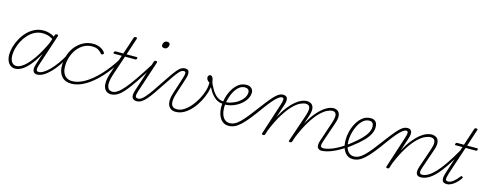

<svg xmlns="http://www.w3.org/2000/svg" viewBox="-28 -1540 5885 2325"><g transform="rotate(15 2914.5 -378.0)"><path d="M162 17Q129 17 103.5 -1Q78 -19 64 -52.5Q50 -86 50 -131Q50 -175 64.5 -227Q79 -279 106.5 -330.5Q134 -382 174.5 -425Q215 -468 267 -493.5Q319 -519 382 -519Q417 -519 455 -507.5Q493 -496 523 -474L512 -443Q471 -469 438 -476.5Q405 -484 376 -484Q324 -484 279.5 -461.5Q235 -439 199.5 -401Q164 -363 139 -316.5Q114 -270 101 -222Q88 -174 88 -131Q88 -98 97 -72.5Q106 -47 124 -32.5Q142 -18 168 -18Q210 -18 262.5 -60.5Q315 -103 374 -188.5Q433 -274 492 -403L501 -365Q439 -232 380.5 -147.5Q322 -63 267.5 -23Q213 17 162 17ZM438 17Q421 17 408 10.5Q395 4 388 -10Q381 -24 382 -46.5Q383 -69 393 -100L522 -500Q525 -508 530.5 -511.5Q536 -515 546 -515Q557 -515 560.5 -509Q564 -503 561 -495L431 -101Q417 -58 420.5 -38Q424 -18 450 -18Q458 -18 461 -12.5Q464 -7 462.5 -0.5Q461 6 455 11.5Q449 17 438 17Z M438 17Q429 17 425 11.5Q421 6 422.5 -0.5Q424 -7 431 -12.5Q438 -18 450 -18Q475 -18 508.5 -38.5Q542 -59 580 -97Q618 -135 656.5 -188Q695 -241 730 -306Q734 -313 740 -312.5Q746 -312 750.5 -307Q755 -302 752 -295Q718 -228 678.5 -171Q639 -114 597.5 -72Q556 -30 515.5 -6.5Q475 17 438 17Z M865 17Q787 17 744 -32.5Q701 -82 701 -168Q701 -240 723.5 -304Q746 -368 787 -416Q828 -464 882.5 -491.5Q937 -519 1001 -519Q1055 -519 1096.5 -497Q1138 -475 1153 -446Q1155 -442 1154.5 -437.5Q1154 -433 1145 -426Q1136 -420 1130 -421Q1124 -422 1121 -426Q1102 -450 1074 -467.5Q1046 -485 996 -485Q939 -485 892.5 -459Q846 -433 811.5 -388Q777 -343 758.5 -286Q740 -229 740 -168Q740 -119 755.5 -85Q771 -51 799.5 -33.5Q828 -16 868 -16Q877 -16 881.5 -11Q886 -6 885.5 0.5Q885 7 879.5 12Q874 17 865 17Z M866 17Q857 17 852.5 12Q848 7 848.5 0.5Q849 -6 854.5 -11Q860 -16 870 -16Q943 -16 1027.5 -65.5Q1112 -115 1199 -208Q1286 -301 1366 -431Q1370 -438 1376.5 -437Q1383 -436 1387.5 -430.5Q1392 -425 1388 -418Q1307 -281 1217 -183.5Q1127 -86 1037 -34.5Q947 17 866 17Z M1366 17Q1329 17 1306 -0.5Q1283 -18 1273 -49Q1263 -80 1266.5 -122.5Q1270 -165 1287 -216L1371 -468H1278Q1268 -468 1266 -472.5Q1264 -477 1267 -485Q1270 -493 1274.5 -496.5Q1279 -500 1288 -500H1382L1453 -715Q1456 -723 1461 -726.5Q1466 -730 1477 -730Q1488 -730 1492 -726Q1496 -722 1493 -714L1422 -500H1547Q1558 -500 1559.5 -496Q1561 -492 1558 -484Q1556 -474 1551.5 -471Q1547 -468 1537 -468H1411L1327 -218Q1309 -163 1305.5 -124.5Q1302 -86 1310 -62.5Q1318 -39 1334 -28.5Q1350 -18 1371 -18Q1379 -18 1383 -12.5Q1387 -7 1387 -0.5Q1387 6 1382 11.5Q1377 17 1366 17Z M1360 17Q1351 17 1347 11.5Q1343 6 1344.5 -0.5Q1346 -7 1353 -12.5Q1360 -18 1372 -18Q1402 -18 1436.5 -41Q1471 -64 1515.5 -116Q1560 -168 1619 -254Q1678 -340 1757 -466Q1761 -475 1768 -474Q1775 -473 1779 -467Q1783 -461 1778 -453Q1693 -314 1632 -222.5Q1571 -131 1525 -78.5Q1479 -26 1440 -4.5Q1401 17 1360 17Z M1685 17Q1666 17 1651.5 10Q1637 3 1629.5 -11Q1622 -25 1623 -47.5Q1624 -70 1634 -101L1764 -500Q1767 -508 1771.5 -511.5Q1776 -515 1786 -515Q1796 -515 1800.5 -510.5Q1805 -506 1803 -498L1673 -103Q1659 -60 1662.5 -39Q1666 -18 1696 -18Q1706 -18 1709 -12.5Q1712 -7 1710 -0.5Q1708 6 1702 11.5Q1696 17 1685 17ZM1845 -690Q1829 -690 1819 -697.5Q1809 -705 1809 -719Q1809 -741 1822.5 -758Q1836 -775 1859 -775Q1875 -775 1885 -768Q1895 -761 1895 -746Q1895 -725 1881.5 -707.5Q1868 -690 1845 -690Z M1686 17Q1677 17 1673 11.5Q1669 6 1670.5 -0.5Q1672 -7 1679 -12.5Q1686 -18 1698 -18Q1716 -18 1737.5 -33.5Q1759 -49 1785.5 -80Q1812 -111 1845 -158Q1878 -205 1919 -268Q1971 -347 2006 -396.5Q2041 -446 2065 -472.5Q2089 -499 2109.5 -509Q2130 -519 2154 -519Q2164 -519 2165.5 -513.5Q2167 -508 2164 -501.5Q2161 -495 2156.5 -489.5Q2152 -484 2150 -484Q2134 -484 2119.5 -477Q2105 -470 2084.5 -447Q2064 -424 2030.5 -376.5Q1997 -329 1944 -248Q1900 -181 1865 -131Q1830 -81 1800.5 -48.5Q1771 -16 1743.5 0.5Q1716 17 1686 17Z M2174 19Q2140 19 2116.5 4.5Q2093 -10 2081 -37Q2069 -64 2070.5 -102.5Q2072 -141 2088 -189L2156 -401Q2170 -444 2168.5 -464Q2167 -484 2146 -484Q2137 -484 2133 -489.5Q2129 -495 2130.5 -501.5Q2132 -508 2138 -513.5Q2144 -519 2153 -519Q2170 -519 2182.5 -513Q2195 -507 2200.5 -493Q2206 -479 2204.5 -457Q2203 -435 2193 -403L2124 -189Q2112 -150 2108 -118.5Q2104 -87 2110 -63.5Q2116 -40 2134 -27.5Q2152 -15 2183 -15Q2226 -15 2268.5 -42Q2311 -69 2349 -113Q2387 -157 2416.5 -210.5Q2446 -264 2463 -318Q2480 -372 2480 -418Q2480 -420 2480 -423Q2480 -426 2479 -429Q2458 -441 2449 -456Q2440 -471 2440 -485Q2440 -499 2449 -509Q2458 -519 2471 -519Q2480 -519 2488 -511.5Q2496 -504 2502 -490.5Q2508 -477 2511 -458.5Q2514 -440 2514 -419Q2514 -373 2497 -315Q2480 -257 2449 -198.5Q2418 -140 2375.5 -90.5Q2333 -41 2282 -11Q2231 19 2174 19Z M2702 -223Q2652 -223 2610.5 -253.5Q2569 -284 2536 -337Q2503 -390 2478 -456Q2474 -467 2479 -472.5Q2484 -478 2491.5 -477.5Q2499 -477 2502 -469Q2525 -407 2554.5 -358Q2584 -309 2620.5 -281Q2657 -253 2702 -253Q2711 -253 2716 -248.5Q2721 -244 2721 -238Q2721 -232 2716 -227.5Q2711 -223 2702 -223Z M2699 -253Q2744 -248 2791 -261.5Q2838 -275 2878 -301.5Q2918 -328 2942.5 -363Q2967 -398 2967 -436Q2967 -460 2951.5 -472.5Q2936 -485 2909 -485Q2901 -485 2899 -490Q2897 -495 2900 -502Q2903 -509 2910 -514Q2917 -519 2927 -519Q2945 -519 2959.5 -513.5Q2974 -508 2985 -498Q2996 -488 3002 -474.5Q3008 -461 3008 -445Q3008 -402 2983 -360.5Q2958 -319 2914.5 -286Q2871 -253 2815.5 -235Q2760 -217 2699 -221Z M2837 17Q2808 17 2785 6.5Q2762 -4 2745 -23Q2728 -42 2716.5 -67.5Q2705 -93 2699.5 -123.5Q2694 -154 2694 -188Q2694 -238 2708.5 -295Q2723 -352 2752 -403Q2781 -454 2823.5 -486.5Q2866 -519 2923 -519Q2932 -519 2935.5 -514Q2939 -509 2937.5 -502Q2936 -495 2930 -490Q2924 -485 2915 -485Q2878 -485 2848.5 -464.5Q2819 -444 2797 -411Q2775 -378 2760 -338Q2745 -298 2737.5 -258Q2730 -218 2730 -186Q2730 -152 2736.5 -121.5Q2743 -91 2757 -67.5Q2771 -44 2792.5 -31Q2814 -18 2844 -18Q2874 -18 2903.5 -32.5Q2933 -47 2967.5 -80.5Q3002 -114 3047.5 -170.5Q3093 -227 3155 -311Q3205 -378 3240 -419.5Q3275 -461 3300 -482.5Q3325 -504 3344.5 -511.5Q3364 -519 3382 -519Q3391 -519 3395 -513.5Q3399 -508 3398 -501.5Q3397 -495 3391 -489.5Q3385 -484 3375 -484Q3367 -484 3353.5 -478Q3340 -472 3318 -453.5Q3296 -435 3263.5 -397Q3231 -359 3184 -295Q3120 -205 3071.5 -145Q3023 -85 2984 -49.5Q2945 -14 2910 1.5Q2875 17 2837 17Z M3273 15Q3263 15 3258 11Q3253 7 3255 0L3385 -401Q3399 -444 3397.5 -464Q3396 -484 3375 -484Q3368 -484 3365 -489.5Q3362 -495 3363.5 -501.5Q3365 -508 3370 -513.5Q3375 -519 3382 -519Q3401 -519 3414 -512.5Q3427 -506 3433.5 -492Q3440 -478 3438.5 -456Q3437 -434 3427 -403L3372 -237Q3415 -317 3458 -371.5Q3501 -426 3541 -458.5Q3581 -491 3616 -505Q3651 -519 3679 -519Q3712 -519 3736 -502.5Q3760 -486 3765.5 -449Q3771 -412 3750 -350L3633 0Q3630 8 3625.5 11.5Q3621 15 3610 15Q3601 15 3595.5 11Q3590 7 3593 0L3710 -344Q3727 -394 3728 -424.5Q3729 -455 3715.5 -469.5Q3702 -484 3674 -484Q3644 -484 3604 -464.5Q3564 -445 3517 -397.5Q3470 -350 3418 -267Q3366 -184 3313 -56L3295 0Q3293 8 3288.5 11.5Q3284 15 3273 15ZM4004 17Q3986 17 3973 10.5Q3960 4 3952.5 -9.5Q3945 -23 3946 -45.5Q3947 -68 3958 -100L4040 -344Q4057 -394 4058 -424.5Q4059 -455 4046.5 -469.5Q4034 -484 4008 -484Q3980 -484 3940 -464Q3900 -444 3852.5 -396Q3805 -348 3753 -263Q3701 -178 3648 -48H3633Q3673 -169 3722 -258Q3771 -347 3823.5 -405Q3876 -463 3925 -491Q3974 -519 4013 -519Q4044 -519 4067 -502.5Q4090 -486 4095.5 -449Q4101 -412 4080 -350L3995 -101Q3980 -58 3984 -38Q3988 -18 4015 -18Q4023 -18 4025 -12.5Q4027 -7 4024.5 -0.5Q4022 6 4017 11.5Q4012 17 4004 17Z M4002 17Q3993 17 3990 11.5Q3987 6 3990 -0.5Q3993 -7 4000 -12.5Q4007 -18 4016 -18Q4060 -18 4125 -43.5Q4190 -69 4272 -124Q4277 -127 4281 -125Q4285 -123 4287.5 -117Q4290 -111 4289 -105Q4288 -99 4282 -95Q4223 -56 4170.5 -31Q4118 -6 4075.5 5.5Q4033 17 4002 17Z M4269 -123Q4286 -133 4301.5 -145Q4317 -157 4333 -169Q4396 -218 4439 -261.5Q4482 -305 4504 -345.5Q4526 -386 4526 -424Q4526 -451 4513 -468Q4500 -485 4473 -485Q4464 -485 4460.5 -490Q4457 -495 4458.5 -502Q4460 -509 4466 -514Q4472 -519 4481 -519Q4509 -519 4527.5 -508Q4546 -497 4555 -477Q4564 -457 4564 -428Q4564 -383 4541 -338.5Q4518 -294 4469.5 -245Q4421 -196 4344 -138Q4329 -127 4314 -116Q4299 -105 4284 -94Z M4395 17Q4366 17 4343 6.5Q4320 -4 4303 -23Q4286 -42 4274.5 -67.5Q4263 -93 4257.5 -123.5Q4252 -154 4252 -188Q4252 -238 4266.5 -295Q4281 -352 4310 -403Q4339 -454 4381.5 -486.5Q4424 -519 4481 -519Q4490 -519 4493.5 -514Q4497 -509 4495.5 -502Q4494 -495 4488 -490Q4482 -485 4473 -485Q4436 -485 4406.5 -464.5Q4377 -444 4355 -411Q4333 -378 4318 -338Q4303 -298 4295.5 -258Q4288 -218 4288 -186Q4288 -152 4294.5 -121.5Q4301 -91 4315 -67.5Q4329 -44 4350.5 -31Q4372 -18 4402 -18Q4432 -18 4461.5 -32.5Q4491 -47 4525.5 -80.5Q4560 -114 4605.5 -170.5Q4651 -227 4713 -311Q4763 -378 4798 -419.5Q4833 -461 4858 -482.5Q4883 -504 4902.5 -511.5Q4922 -519 4940 -519Q4949 -519 4953 -513.5Q4957 -508 4956 -501.5Q4955 -495 4949 -489.5Q4943 -484 4933 -484Q4925 -484 4911.5 -478Q4898 -472 4876 -453.5Q4854 -435 4821.5 -397Q4789 -359 4742 -295Q4678 -205 4629.5 -145Q4581 -85 4542 -49.5Q4503 -14 4468 1.5Q4433 17 4395 17Z M5245 17Q5227 17 5213.5 10.5Q5200 4 5193 -10Q5186 -24 5187 -46.5Q5188 -69 5198 -100L5281 -344Q5298 -394 5298 -424.5Q5298 -455 5283 -469.5Q5268 -484 5240 -484Q5209 -484 5167.5 -464.5Q5126 -445 5077.5 -397.5Q5029 -350 4976.5 -267Q4924 -184 4871 -56L4853 0Q4851 8 4846.5 11.5Q4842 15 4831 15Q4821 15 4816 11Q4811 7 4813 0L4943 -401Q4957 -444 4955.5 -464Q4954 -484 4933 -484Q4924 -484 4920 -489.5Q4916 -495 4917.5 -501.5Q4919 -508 4925 -513.5Q4931 -519 4940 -519Q4959 -519 4972 -512.5Q4985 -506 4991.5 -492Q4998 -478 4996.5 -456Q4995 -434 4985 -403L4930 -236Q4974 -317 5017.5 -371.5Q5061 -426 5101.5 -458.5Q5142 -491 5178 -505Q5214 -519 5242 -519Q5277 -519 5302.5 -502.5Q5328 -486 5335 -449Q5342 -412 5321 -350L5236 -101Q5221 -58 5225 -38Q5229 -18 5256 -18Q5264 -18 5267 -12.5Q5270 -7 5268.5 -0.5Q5267 6 5261 11.5Q5255 17 5245 17Z M5244 17Q5235 17 5231 11.5Q5227 6 5228.5 -0.5Q5230 -7 5237 -12.5Q5244 -18 5256 -18Q5288 -18 5326.5 -39Q5365 -60 5411 -107.5Q5457 -155 5512 -234.5Q5567 -314 5633 -431Q5638 -439 5644.5 -438.5Q5651 -438 5654.5 -431.5Q5658 -425 5652 -415Q5585 -292 5529 -209Q5473 -126 5424.5 -76.5Q5376 -27 5331.5 -5Q5287 17 5244 17Z M5572 15Q5546 15 5530 3.5Q5514 -8 5512 -36Q5510 -64 5526 -113L5642 -468H5559Q5549 -468 5547 -472.5Q5545 -477 5548 -485Q5551 -493 5555.5 -496.5Q5560 -500 5569 -500H5652L5722 -715Q5725 -723 5730 -726.5Q5735 -730 5746 -730Q5755 -730 5760 -726Q5765 -722 5762 -714L5692 -500H5816Q5826 -500 5828 -496Q5830 -492 5827 -484Q5824 -474 5819.5 -471Q5815 -468 5806 -468H5681L5564 -114Q5548 -63 5550 -41.5Q5552 -20 5582 -20Q5610 -20 5644 -46.5Q5678 -73 5713 -119Q5719 -126 5723.5 -126Q5728 -126 5733 -121Q5741 -116 5741 -111Q5741 -106 5737 -101Q5712 -65 5683.5 -39Q5655 -13 5626.5 1Q5598 15 5572 15Z"/></g></svg>

Font: Playwrite US Trad Thin
Style: Regular
Weight: 250
Designer: Veronika Burian, José Scaglione
Foundry: TypeTogether
Version: Version 1.003